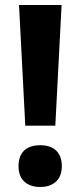

<svg xmlns="http://www.w3.org/2000/svg" viewBox="-20 -734 322 767"><path d="M201 -232 226 -714H56L81 -232ZM54 -70C54 -11 93 13 141 13C187 13 227 -11 227 -70C227 -132 187 -154 141 -154C93 -154 54 -132 54 -70Z"/></svg>

Font: Noto Sans Lao UI
Style: Bold
Weight: 700
Designer: Monotype Design Team
Foundry: Monotype Imaging Inc.
Version: Version 2.000